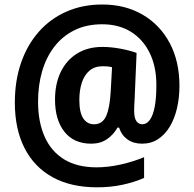

<svg xmlns="http://www.w3.org/2000/svg" viewBox="-20 -738 850 840"><path d="M765.1 -362.3Q765.1 -310.5 754.4 -264.6Q743.7 -218.8 722.7 -183.8Q701.7 -148.9 671.4 -129.2Q641.1 -109.4 601.6 -109.4Q563.5 -109.4 537.4 -128.2Q511.2 -147 501 -179.7H494.1Q475.6 -147.5 447 -128.4Q418.5 -109.4 379.4 -109.4Q303.2 -109.4 262 -161.4Q220.7 -213.4 220.7 -302.2Q220.7 -371.1 245.6 -422.9Q270.5 -474.6 317.1 -503.7Q363.8 -532.7 427.7 -532.7Q465.8 -532.7 507.6 -524.9Q549.3 -517.1 577.6 -506.3L568.8 -300.3Q567.9 -288.1 567.4 -275.4Q566.9 -262.7 566.9 -254.9Q566.9 -220.7 577.1 -207.5Q587.4 -194.3 602.1 -194.3Q622.1 -194.3 636 -214.1Q649.9 -233.9 657 -271.7Q664.1 -309.6 664.1 -363.8Q664.6 -445.3 635.3 -505.6Q606 -565.9 552.7 -598.9Q499.5 -631.8 427.7 -631.8Q357.9 -631.8 305.4 -605.7Q252.9 -579.6 217.5 -533.4Q182.1 -487.3 164.3 -426Q146.5 -364.7 146.5 -293.5Q146.5 -204.6 175.3 -139.9Q204.1 -75.2 261 -40.5Q317.9 -5.9 402.3 -5.9Q453.1 -5.9 508.3 -18.3Q563.5 -30.8 610.4 -50.3V40.5Q566.4 59.6 514.6 70.6Q462.9 81.5 404.8 81.5Q290.5 81.5 210.2 37.4Q129.9 -6.8 87.4 -90.1Q44.9 -173.3 44.9 -289.6Q44.9 -384.3 72 -462.9Q99.1 -541.5 149.4 -598.6Q199.7 -655.8 270.3 -687Q340.8 -718.3 427.2 -718.3Q527.8 -718.3 604 -673.8Q680.2 -629.4 722.7 -549.3Q765.1 -469.2 765.1 -362.3ZM327.1 -300.8Q327.1 -245.1 344.5 -219.7Q361.8 -194.3 391.6 -194.3Q428.2 -194.3 444.3 -230.2Q460.4 -266.1 464.4 -338.9L470.2 -443.8Q461.4 -446.3 451.2 -447.3Q440.9 -448.2 429.2 -448.2Q394 -448.2 371.3 -428.7Q348.6 -409.2 337.9 -376Q327.1 -342.8 327.1 -300.8Z"/></svg>

Font: Open Sans SemiCondensed
Style: Bold
Weight: 700
Width: 4
Designer: Monotype Design Team
Foundry: Monotype Imaging Inc.
Version: Version 3.003